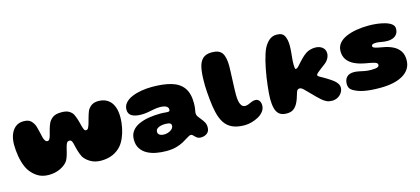

<svg xmlns="http://www.w3.org/2000/svg" viewBox="-57 -1083 3503 1602"><g transform="rotate(-15 1694.0 -282.0)"><path d="M227.5 6.5Q171.5 6.5 132.2 -18Q93 -42.5 66 -81.5Q55 -97.5 46 -118.5Q37 -139.5 30.2 -163.5Q23.5 -187.5 19.2 -212.5Q15 -237.5 12.8 -263Q10.5 -288.5 10.5 -312Q10.5 -359 24.5 -397.2Q38.5 -435.5 66.5 -458.2Q94.5 -481 136.5 -481Q178 -481 197.8 -463Q217.5 -445 229 -418Q232.5 -408.5 235.2 -397.2Q238 -386 241 -374.2Q244 -362.5 246.8 -350.8Q249.5 -339 251.8 -328.8Q254 -318.5 256 -310.5Q260 -294 268.2 -281.5Q276.5 -269 289.5 -269Q300 -269 307.2 -281.8Q314.5 -294.5 319 -312Q322 -323 325.2 -336.2Q328.5 -349.5 332.5 -363.2Q336.5 -377 341.2 -390.2Q346 -403.5 352 -415.5Q365.5 -439 389.5 -455.2Q413.5 -471.5 460.5 -471.5Q502.5 -471.5 524.8 -458.8Q547 -446 559 -427Q563.5 -418.5 568 -407.5Q572.5 -396.5 576.5 -384.8Q580.5 -373 583.8 -361.2Q587 -349.5 589.8 -338.8Q592.5 -328 594.5 -320Q599.5 -301 605.5 -287.2Q611.5 -273.5 622 -273.5Q636 -273.5 642.8 -286.8Q649.5 -300 655.5 -319Q658.5 -329 662 -342Q665.5 -355 669.8 -369.8Q674 -384.5 678.5 -399Q683 -413.5 688.5 -426Q701.5 -450.5 724 -466.5Q746.5 -482.5 785.5 -482.5Q812.5 -482.5 837.8 -473.2Q863 -464 883.2 -443.5Q903.5 -423 915.2 -388.8Q927 -354.5 927 -304.5Q927 -281.5 924.5 -258.5Q922 -235.5 917.5 -213.2Q913 -191 906.5 -170.5Q900 -150 892 -131.5Q884 -113 874.5 -97.2Q865 -81.5 854.5 -69Q823 -33 778.8 -14.2Q734.5 4.5 679.5 4.5Q627 4.5 587.5 -19Q548 -42.5 530 -74Q523 -87.5 518 -101.8Q513 -116 508.8 -129.8Q504.5 -143.5 501.5 -156Q498.5 -168.5 496.5 -178Q492.5 -198.5 486 -212Q479.5 -225.5 464.5 -225.5Q447.5 -225.5 440 -209.2Q432.5 -193 428.5 -175.5Q426.5 -168 424 -158Q421.5 -148 418.8 -136.8Q416 -125.5 412.5 -114.2Q409 -103 405 -92.2Q401 -81.5 396 -72.5Q378 -41 331.8 -17.2Q285.5 6.5 227.5 6.5Z M1225.5 68Q1182 68 1139.5 60.2Q1097 52.5 1062.8 34Q1028.5 15.5 1007.8 -15.8Q987 -47 987 -93.5Q987 -137.5 1009.5 -167.2Q1032 -197 1070.5 -214.5Q1109 -232 1157.8 -239.8Q1206.5 -247.5 1259 -247.5Q1271 -247.5 1282.8 -246.5Q1294.5 -245.5 1304.5 -244.8Q1314.5 -244 1320 -244Q1330.5 -244 1334.5 -248Q1338.5 -252 1338.5 -260.5Q1338.5 -266.5 1337 -271.2Q1335.5 -276 1332.5 -280.2Q1329.5 -284.5 1325 -287Q1316 -294 1300.5 -297.2Q1285 -300.5 1266.5 -300.5Q1242 -300.5 1215.2 -295.5Q1188.5 -290.5 1160.5 -285.2Q1132.5 -280 1103 -280Q1050.5 -280 1021.2 -297.2Q992 -314.5 992 -351Q992 -385 1013.8 -409.5Q1035.5 -434 1072.5 -449.8Q1109.5 -465.5 1154.8 -473Q1200 -480.5 1246.5 -480.5Q1344 -480.5 1411.8 -461Q1479.5 -441.5 1515 -393.2Q1550.5 -345 1550.5 -258.5Q1550.5 -241 1549.2 -228Q1548 -215 1546 -205Q1544 -195 1542.8 -187.2Q1541.5 -179.5 1541.5 -172Q1541.5 -157.5 1551.5 -143.2Q1561.5 -129 1575 -113Q1588.5 -97 1598.8 -78.2Q1609 -59.5 1609 -36Q1609 -0.5 1586.8 16.2Q1564.5 33 1534 33Q1512 33 1498.5 22.5Q1485 12 1475.8 1.2Q1466.5 -9.5 1455.5 -9.5Q1448 -9.5 1437.8 -4Q1427.5 1.5 1414 10Q1398 20.5 1373 34.2Q1348 48 1311.8 58Q1275.5 68 1225.5 68ZM1243 -70.5Q1258 -70.5 1272.2 -74.5Q1286.5 -78.5 1298.8 -85.8Q1311 -93 1318.2 -103.2Q1325.5 -113.5 1325.5 -126Q1325.5 -137 1319 -142.8Q1312.5 -148.5 1300.5 -150.8Q1288.5 -153 1273.5 -153Q1254 -153 1234.8 -148.8Q1215.5 -144.5 1203 -134.2Q1190.5 -124 1190.5 -106Q1190.5 -93 1198 -85.5Q1205.5 -78 1217.2 -74.2Q1229 -70.5 1243 -70.5Z M1913 29Q1850 29 1808 10Q1766 -9 1741 -47Q1716 -85 1703 -142Q1697.5 -164.5 1693 -193.2Q1688.5 -222 1685.5 -253.5Q1682.5 -285 1680.2 -314.8Q1678 -344.5 1677.2 -369.2Q1676.5 -394 1677 -409.5Q1677 -478.5 1686.8 -528Q1696.5 -577.5 1723.8 -603.8Q1751 -630 1803.5 -630Q1867 -630 1891 -594.5Q1915 -559 1915 -482Q1915 -470.5 1914.2 -452.5Q1913.5 -434.5 1912.8 -412.2Q1912 -390 1911 -366Q1910 -342 1909 -318.2Q1908 -294.5 1907.5 -273.8Q1907 -253 1907 -237Q1907 -209 1910.2 -188.2Q1913.5 -167.5 1920 -153.5Q1926.5 -139.5 1936 -132.5Q1945.5 -125.5 1958 -125.5Q1973.5 -125.5 1988.5 -132Q2003.5 -138.5 2018.8 -145Q2034 -151.5 2050 -151.5Q2071 -151.5 2083.5 -135.8Q2096 -120 2096 -94Q2096 -65 2078.2 -42Q2060.5 -19 2032.5 -3.5Q2004.5 12 1972.8 20.5Q1941 29 1913 29Z M2277 25Q2235.5 25 2213 6Q2190.5 -13 2182 -47.8Q2173.5 -82.5 2173.5 -128.5Q2173.5 -151 2176 -179.5Q2178.5 -208 2182.2 -241Q2186 -274 2191 -308.5Q2196.5 -345.5 2203.5 -380.8Q2210.5 -416 2218.2 -447.2Q2226 -478.5 2234.8 -504.8Q2243.5 -531 2252.5 -549Q2272 -587 2299.2 -609.8Q2326.5 -632.5 2363.5 -632.5Q2413.5 -632.5 2430.2 -600.2Q2447 -568 2447 -515Q2447 -501.5 2446.2 -487.5Q2445.5 -473.5 2444.2 -459.5Q2443 -445.5 2441.5 -431.5Q2440 -417.5 2438.8 -404Q2437.5 -390.5 2437 -378Q2436.5 -365.5 2436.5 -354Q2436.5 -337.5 2438.2 -326Q2440 -314.5 2446 -314.5Q2452.5 -314.5 2460 -320Q2467.5 -325.5 2475.5 -335Q2481 -341.5 2489 -350.2Q2497 -359 2506.2 -369Q2515.5 -379 2525.5 -388.8Q2535.5 -398.5 2545.2 -407Q2555 -415.5 2564.5 -421.5Q2581 -433 2602.8 -439Q2624.5 -445 2645.5 -445Q2684 -445 2708 -425.5Q2732 -406 2732 -372.5Q2732 -350.5 2718.8 -327Q2705.5 -303.5 2677 -284Q2659.5 -270.5 2644.8 -259.5Q2630 -248.5 2619 -239Q2604 -226.5 2604 -218.5Q2604 -213 2608.8 -208.8Q2613.5 -204.5 2621 -200.5Q2631.5 -195 2646.8 -186.2Q2662 -177.5 2679 -167Q2696 -156.5 2712.2 -145.2Q2728.5 -134 2741 -122Q2753 -110 2760.5 -97Q2768 -84 2768 -68.5Q2768 -45.5 2755 -25Q2742 -4.5 2719.8 8Q2697.5 20.5 2669.5 20.5Q2644 20.5 2623.2 11Q2602.5 1.5 2583.5 -15.5Q2568 -29 2550.5 -46.2Q2533 -63.5 2514.5 -82.8Q2496 -102 2476.5 -121Q2465.5 -133 2454.8 -141.2Q2444 -149.5 2433 -149.5Q2421 -149.5 2414.5 -142.5Q2408 -135.5 2405 -125Q2396.5 -94.5 2388 -71.2Q2379.5 -48 2370.5 -31.5Q2354 -2.5 2332.8 11.2Q2311.5 25 2277 25Z M3086.5 20.5Q3044.5 20.5 3009.5 17.8Q2974.5 15 2946.5 9.5Q2918.5 4 2896 -4.5Q2864 -16 2843.5 -32.8Q2823 -49.5 2823 -83Q2823 -120 2843.8 -141.8Q2864.5 -163.5 2905 -163.5Q2926.5 -163.5 2948.2 -158.8Q2970 -154 2995.5 -149Q3021 -144 3052.5 -144Q3072.5 -144 3087.8 -146Q3103 -148 3111.5 -153.5Q3120 -159 3120 -168.5Q3120 -179 3113 -185Q3106 -191 3085.8 -196.2Q3065.5 -201.5 3026 -208Q2969 -217.5 2928.2 -236.5Q2887.5 -255.5 2865.5 -285.8Q2843.5 -316 2843.5 -359.5Q2843.5 -399.5 2867 -427.8Q2890.5 -456 2930.5 -473.2Q2970.5 -490.5 3020.8 -498.8Q3071 -507 3124.5 -507Q3161.5 -507 3199.2 -502.5Q3237 -498 3269 -488.2Q3301 -478.5 3320.5 -462.8Q3340 -447 3340 -424Q3340 -394 3326 -375.8Q3312 -357.5 3290.8 -349.8Q3269.5 -342 3247.5 -342Q3218.5 -342 3192 -347.2Q3165.5 -352.5 3148.5 -352.5Q3136.5 -352.5 3127.5 -350.8Q3118.5 -349 3113.8 -344.8Q3109 -340.5 3109 -333Q3109 -322 3128.2 -315.8Q3147.5 -309.5 3194 -301.5Q3240 -294 3277 -276.2Q3314 -258.5 3335.8 -227.5Q3357.5 -196.5 3357.5 -148.5Q3357.5 -106 3338 -74.5Q3318.5 -43 3282.5 -21.8Q3246.5 -0.5 3196.8 10Q3147 20.5 3086.5 20.5Z"/></g></svg>

Font: Gluten ExtraBold
Style: Regular
Weight: 800
Designer: Tyler Finck
Foundry: Etcetera Type Company
Version: Version 1.300